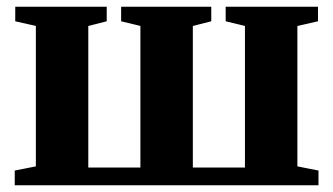

<svg xmlns="http://www.w3.org/2000/svg" viewBox="-20 -553 994 573"><path d="M24 0V-44L87 -56.5V-475.5L25.5 -489.5V-533H298.5V-489.5L243.5 -475.5V-53H399V-475.5L341.5 -489.5V-533H610.5V-489.5L555.5 -475.5V-53H711V-475.5L653.5 -489.5V-533H929V-489.5L867.5 -475.5V-56.5L930.5 -44V0Z"/></svg>

Font: Merriweather 72pt ExtraBold
Style: Regular
Weight: 800
Version: Version 2.100